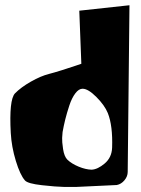

<svg xmlns="http://www.w3.org/2000/svg" viewBox="-20 -716 543 740"><path d="M412.1 -146.5Q415 -231.4 395.5 -280.3Q383.3 -310.1 351.6 -342Q319.8 -374 298.3 -374Q283.7 -374 270.3 -356.2Q256.8 -338.4 247.3 -309.6Q237.8 -280.8 231.7 -256.3Q225.6 -231.9 221.2 -207Q220.2 -198.2 219.5 -184.3Q218.8 -170.4 223.1 -141.6Q227.5 -112.8 239.7 -100.6Q255.9 -85 283.2 -73.7Q310.5 -62.5 333 -62Q356.4 -63 383.5 -85.9Q410.6 -108.9 412.1 -146.5ZM285.6 -674.8 479 -695.8 472.2 -54.7V-53.7Q472.2 -36.1 459.7 -21.2Q447.3 -6.3 430.2 -2.9L275.4 4.4Q255.9 4.9 226.1 4.4Q196.3 3.9 141.6 -2.2Q86.9 -8.3 76.2 -20.5Q57.6 -41.5 41 -95.9Q24.4 -150.4 21.5 -203.6Q14.6 -331.1 37.6 -356Q60.5 -379.4 99.1 -401.4Q137.7 -423.3 169.4 -431.2Q188.5 -436 219.5 -445.8Q250.5 -455.6 272 -462.9L293.5 -470.2Z"/></svg>

Font: Some Time Later
Style: Regular
Weight: 400
Version: Version 003.300